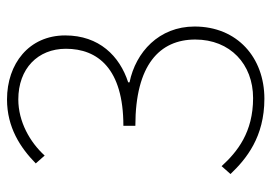

<svg xmlns="http://www.w3.org/2000/svg" viewBox="-136 -644 792 561"><g transform="rotate(-90 260.5 -363.0)"><path d="M253 13C373 13 464 -66 464 -191C464 -295 389 -363 301 -381V-385C378 -410 438 -470 438 -569C438 -675 355 -739 251 -739C169 -739 110 -700 64 -655L87 -629C126 -672 186 -706 251 -706C341 -706 399 -649 399 -567C399 -474 341 -399 174 -399V-364C352 -364 426 -293 426 -189C426 -87 354 -20 255 -20C155 -20 98 -66 56 -112L33 -86C77 -40 141 13 253 13Z"/></g></svg>

Font: Harano Aji Gothic TW ExtraLight
Style: Regular
Weight: 250
Foundry: Masamichi Hosoda
Version: HaranoAjiGothicTW-ExtraLight version 20230610;ttx 4.39.4